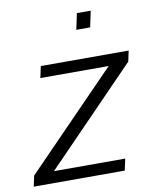

<svg xmlns="http://www.w3.org/2000/svg" viewBox="-83 -771 671 833"><g transform="rotate(-10 252.5 -354.5)"><path d="M-2 0 8 -47 409 -459H108L119 -510H506L496 -463L96 -51H410L399 0ZM298 -638 313 -709H374L359 -638Z"/></g></svg>

Font: Saira Light
Style: Italic
Weight: 300
Italic angle: -12°
Designer: Hector Gatti with collaboration of the Omnibus-Type team
Foundry: Omnibus-Type
Version: Version 1.100; ttfautohint (v1.8.3)